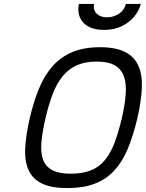

<svg xmlns="http://www.w3.org/2000/svg" viewBox="-20 -946 741 976"><path d="M340 -63Q400 -63 442 -80Q484 -97 513 -132Q542 -167 562 -219.5Q582 -272 599 -344Q615 -413 619 -467Q623 -521 610 -557.5Q597 -594 564 -613.5Q531 -633 472 -633Q412 -633 370 -614Q328 -595 298 -558Q268 -521 247.5 -467Q227 -413 211 -344Q195 -275 190.5 -222Q186 -169 199 -134Q212 -99 246 -81Q280 -63 340 -63ZM323 10Q242 10 194.5 -12.5Q147 -35 126 -80Q105 -125 108 -191Q111 -257 131 -344Q151 -430 179 -497.5Q207 -565 249 -611.5Q291 -658 349.5 -682Q408 -706 488 -706Q568 -706 615.5 -682Q663 -658 683.5 -611.5Q704 -565 701 -498Q698 -431 678 -344Q657 -255 629 -188.5Q601 -122 560 -78Q519 -34 461 -12Q403 10 323 10ZM458 -926Q453 -894 472 -876Q491 -858 524 -858Q557 -858 584.5 -876Q612 -894 620 -926H696Q679 -867 628.5 -830.5Q578 -794 509 -794Q439 -794 404.5 -830Q370 -866 381 -926Z"/></svg>

Font: Panefresco 400wt
Style: Italic
Weight: 400
Foundry: Campivisivi & Chank Co
Version: Version 1.001